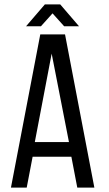

<svg xmlns="http://www.w3.org/2000/svg" viewBox="-20 -857 497 877"><path d="M167 -737H99L185 -837H255L341 -737H273L220 -796ZM129 -141 102 0H30L164 -700H277L411 0H333L306 -141ZM139 -208H295L216 -612Z"/></svg>

Font: Bebas Neue Regular
Style: Regular
Weight: 400
Designer: Ryoichi Tsunekawa & LGV (GE)
Foundry: Free Software Foundation, Inc.
Version: Version 1.003 August 13, 2016